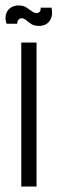

<svg xmlns="http://www.w3.org/2000/svg" viewBox="-31 -684 211 704"><path d="M47 0V-528H103V0ZM112 -589Q94 -589 83.5 -596Q73 -603 65 -610Q57 -617 48 -617Q41 -617 36.5 -611.5Q32 -606 32 -597H-7Q-13 -615 -9.5 -630Q-6 -645 6.5 -654.5Q19 -664 37 -664Q54 -664 65 -657Q76 -650 85.5 -643Q95 -636 103 -636Q110 -636 114.5 -641Q119 -646 118 -656H158Q162 -637 158 -622Q154 -607 142 -598Q130 -589 112 -589Z"/></svg>

Font: Bricolage Grotesque 72pt Condensed ExtraLight
Style: Regular
Weight: 250
Width: 3
Designer: Mathieu Triay
Foundry: Atelier Triay
Version: Version 1.001;gftools[0.9.33.dev8+g029e19f]